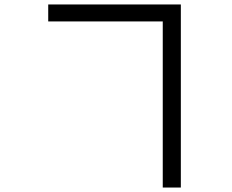

<svg xmlns="http://www.w3.org/2000/svg" viewBox="-20 -790 1040 860"><path d="M709 -694V50H790V-770H196V-694Z"/></svg>

Font: Noto Sans Mono CJK SC Regular
Style: Regular
Weight: 400
Designer: Ryoko NISHIZUKA (kana & ideographs); Paul D. Hunt (Latin, Greek & Cyrillic); Wenlong ZHANG (bopomofo); Sandoll Communica
Foundry: Adobe Systems Incorporated
Version: Version 1.005;PS 1.005;hotconv 1.0.96;makeotf.lib2.5.65012